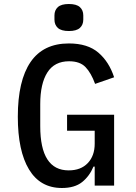

<svg xmlns="http://www.w3.org/2000/svg" viewBox="-20 -927 680 959"><path d="M453 -95H447Q427 -47 390 -17.5Q353 12 289 12Q181 12 125 -80.5Q69 -173 69 -344Q69 -524 132.5 -617Q196 -710 324 -710Q418 -710 471.5 -664Q525 -618 550 -541L455 -508Q435 -563 407 -592Q379 -621 325 -621Q252 -621 216.5 -565Q181 -509 181 -407V-297Q181 -76 323 -76Q384 -76 418.5 -112.5Q453 -149 453 -209V-274H315V-354H550V0H453ZM252 -829V-850Q252 -876 269 -891.5Q286 -907 324 -907Q362 -907 379 -891.5Q396 -876 396 -850V-829Q396 -803 379 -787.5Q362 -772 324 -772Q286 -772 269 -787.5Q252 -803 252 -829Z"/></svg>

Font: Writer Medium
Style: Regular
Weight: 500
Monospace: yes
Designer: Mike Abbink, Paul van der Laan, Pieter van Rosmalen
Foundry: Bold Monday
Version: Version 2.001 2020